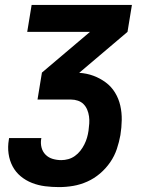

<svg xmlns="http://www.w3.org/2000/svg" viewBox="-20 -540 640 783"><path d="M221 223Q192 223 164 219.5Q136 216 110.5 206Q85 196 64.5 179Q44 162 31.5 138.5Q19 115 15 87Q11 59 16 30L17 23H149L148 26Q145 45 149.5 62Q154 79 166 91Q178 103 195 108Q212 113 230 113Q244 113 258.5 109Q273 105 285.5 96Q298 87 307.5 75Q317 63 324 49Q331 35 335 21Q339 7 341 -7Q343 -22 344 -36.5Q345 -51 343 -65.5Q341 -80 335.5 -93Q330 -106 320.5 -115.5Q311 -125 297.5 -129.5Q284 -134 270 -134H133L151 -244L347 -410H91L109 -520H518L500 -410L303 -243Q334 -241 361 -231Q388 -221 411 -204Q434 -187 449 -162.5Q464 -138 470.5 -109.5Q477 -81 476.5 -50.5Q476 -20 471 11Q466 39 456.5 67.5Q447 96 429.5 121.5Q412 147 388 167.5Q364 188 336 200.5Q308 213 279 218Q250 223 221 223Z"/></svg>

Font: Iosevka XBd Ex Obl
Style: Regular
Weight: 800
Width: 7
Italic angle: -9°
Monospace: yes
Designer: Belleve Invis
Foundry: Belleve Invis
Version: Version 32.5.0; ttfautohint (v1.8.4)